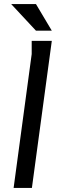

<svg xmlns="http://www.w3.org/2000/svg" viewBox="-20 -925 291 945"><path d="M136 -724H235L137 0H47L136 -659ZM157 -905 235 -774H157L35 -905Z"/></svg>

Font: Rosario
Style: Italic
Weight: 400
Italic angle: -8.05°
Designer: Hector Gatti
Foundry: Omnibus Type
Version: Version 1.201